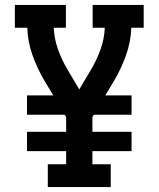

<svg xmlns="http://www.w3.org/2000/svg" viewBox="-20 -755 640 775"><path d="M173 0V-92H247V-145H89V-223H247V-283L241 -292H89V-370H195L160 -428Q131 -477 111.5 -531.5Q92 -586 90 -643H40V-735H246V-643H197Q199 -598 214 -556Q229 -514 252 -475L300 -394L348 -475Q371 -514 386 -556Q401 -598 403 -643H354V-735H560V-643H510Q508 -586 488.5 -531.5Q469 -477 440 -428L405 -370H511V-292H359L353 -283V-223H511V-145H353V-92H427V0Z"/></svg>

Font: Iosevka Curly Slab SmBdEx
Style: Regular
Weight: 600
Width: 7
Monospace: yes
Designer: Belleve Invis
Foundry: Belleve Invis
Version: Version 11.1.0; ttfautohint (v1.8.3)